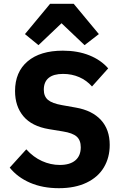

<svg xmlns="http://www.w3.org/2000/svg" viewBox="-20 -976 640 1008"><path d="M31 -96 118 -192Q155 -151 200.5 -130.5Q246 -110 294 -110Q347 -110 375.5 -134Q404 -158 404 -203Q404 -240 382.5 -259Q361 -278 310 -286L237 -298Q147 -313 103 -365.5Q59 -418 59 -498Q59 -598 125 -654Q191 -710 310 -710Q388 -710 449 -685.5Q510 -661 548 -617L463 -522Q435 -554 396 -571Q357 -588 311 -588Q261 -588 235.5 -567Q210 -546 210 -505Q210 -470 232 -451.5Q254 -433 306 -424L379 -411Q464 -396 510 -346Q556 -296 556 -215Q556 -149 525.5 -97.5Q495 -46 434.5 -17Q374 12 289 12Q204 12 138 -16.5Q72 -45 31 -96ZM367 -956 499 -797 424 -739 303 -854 182 -739 111 -797 243 -956Z"/></svg>

Font: iA Writer Duo V
Style: Regular
Weight: 400
Designer: Mike Abbink, Paul van der Laan, Pieter van Rosmalen, Oliver Reichenstein
Foundry: Information Architects Inc.
Version: Version 2.000